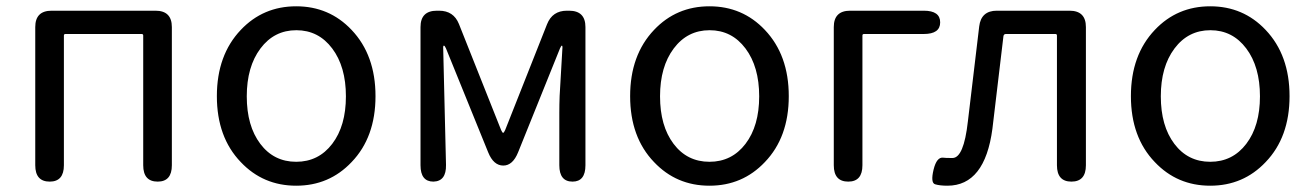

<svg xmlns="http://www.w3.org/2000/svg" viewBox="-20 -577 4168 610"><path d="M138 0Q92 0 92 -52V-491Q92 -543 144 -543H474Q526 -543 526 -491V-52Q526 0 481 0Q435 0 435 -52V-464Q435 -469 430 -469H188Q183 -469 183 -464V-52Q183 0 138 0Z M745 -62Q669 -141 669 -271.5Q669 -402 745 -482Q816 -557 921 -557Q1026 -557 1097 -482Q1173 -402 1173 -271.5Q1173 -141 1097 -62Q1026 13 921 13Q816 13 745 -62ZM807 -120Q850 -63 921 -63Q992 -63 1035.5 -120Q1079 -177 1079 -271Q1079 -365 1035.5 -423Q992 -481 921.5 -481Q851 -481 807.5 -423Q764 -365 764 -271Q764 -177 807 -120Z M1357 0Q1316 0 1316 -52V-491Q1316 -543 1368 -543H1375Q1421 -543 1438 -501L1572 -164Q1576 -155 1578.5 -155Q1581 -155 1585 -164L1718 -500Q1735 -543 1781 -543H1788Q1840 -543 1840 -491V-52Q1840 0 1799 0Q1757 0 1757 -52V-218Q1757 -245 1758 -272L1767 -427Q1767 -432 1765 -432Q1763 -432 1759 -423L1626 -93Q1609 -51 1579 -51Q1548 -51 1531 -93L1397 -423Q1393 -432 1390.5 -432Q1388 -432 1388 -427L1397 -53Q1398 -1 1357 0Z M2058 -62Q1982 -141 1982 -271.5Q1982 -402 2058 -482Q2129 -557 2234 -557Q2339 -557 2410 -482Q2486 -402 2486 -271.5Q2486 -141 2410 -62Q2339 13 2234 13Q2129 13 2058 -62ZM2120 -120Q2163 -63 2234 -63Q2305 -63 2348.5 -120Q2392 -177 2392 -271Q2392 -365 2348.5 -423Q2305 -481 2234.5 -481Q2164 -481 2120.5 -423Q2077 -365 2077 -271Q2077 -177 2120 -120Z M2675 0Q2629 0 2629 -52V-491Q2629 -543 2681 -543H2915Q2967 -543 2967 -506Q2967 -469 2915 -469H2725Q2720 -469 2720 -464V-52Q2720 0 2675 0Z M2990 13Q2966 13 2951 8.5Q2936 4 2946 -38Q2956 -79 2977 -76Q2982 -75 3006 -75Q3042 -75 3055 -191L3091 -493Q3097 -543 3147 -543H3378Q3430 -543 3430 -491V-52Q3430 0 3384 0Q3338 0 3338 -52V-464Q3338 -469 3333 -469H3176Q3169 -469 3168 -462L3133 -168Q3109 13 2990 13Z M3649 -62Q3573 -141 3573 -271.5Q3573 -402 3649 -482Q3720 -557 3825 -557Q3930 -557 4001 -482Q4077 -402 4077 -271.5Q4077 -141 4001 -62Q3930 13 3825 13Q3720 13 3649 -62ZM3711 -120Q3754 -63 3825 -63Q3896 -63 3939.5 -120Q3983 -177 3983 -271Q3983 -365 3939.5 -423Q3896 -481 3825.5 -481Q3755 -481 3711.5 -423Q3668 -365 3668 -271Q3668 -177 3711 -120Z"/></svg>

Font: Resource Han Rounded HK
Style: Regular
Weight: 400
Designer: Cyano Hao (round all glyphs); Ryoko NISHIZUKA  (kana, bopomofo & ideographs); Paul D. Hunt (Latin, Greek & Cyrillic); Sa
Foundry: Cyano Hao
Version: 0.990